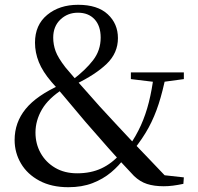

<svg xmlns="http://www.w3.org/2000/svg" viewBox="-20 -766 826 801"><path d="M265 15Q195 15 144.5 -12Q94 -39 67.5 -84Q41 -129 41 -182Q41 -255 87 -311.5Q133 -368 234 -413V-418L245 -396Q182 -356 155 -309.5Q128 -263 128 -213Q128 -166 149.5 -127.5Q171 -89 210 -66Q249 -43 302 -43Q359 -43 403 -63.5Q447 -84 483 -125L511 -109H501Q477 -75 443.5 -47Q410 -19 366 -2Q322 15 265 15ZM536 -139 510 -154H517Q548 -199 568 -243.5Q588 -288 601 -339.5Q614 -391 622 -455H673Q659 -385 642 -332.5Q625 -280 600.5 -234.5Q576 -189 536 -139ZM634 -423 526 -436V-464H747V-436L651 -423ZM663 11Q623 11 593.5 1.5Q564 -8 539 -32Q481 -93 432.5 -148Q384 -203 337 -257Q306 -294 284 -320Q262 -346 242 -370Q222 -394 195 -424Q158 -467 142 -507Q126 -547 126 -588Q126 -662 177 -704Q228 -746 306 -746Q387 -746 429.5 -706.5Q472 -667 472 -607Q472 -545 425.5 -500Q379 -455 294 -414V-409L283 -433Q337 -474 368.5 -515Q400 -556 400 -609Q400 -658 374.5 -685.5Q349 -713 305 -713Q262 -713 232 -684.5Q202 -656 202 -609Q202 -580 212 -552.5Q222 -525 253 -485Q274 -460 294 -437Q314 -414 338 -387.5Q362 -361 396 -322Q431 -284 463 -249.5Q495 -215 527.5 -180.5Q560 -146 597.5 -107.5Q635 -69 680 -21L629 -39L747 -26L745 1Q721 6 701.5 8.5Q682 11 663 11Z"/></svg>

Font: Noto Serif SC ExtraLight Medium
Style: Regular
Weight: 500
Version: Version 2.002-H1;hotconv 1.1.0;makeotfexe 2.6.0